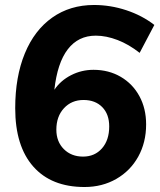

<svg xmlns="http://www.w3.org/2000/svg" viewBox="-20 -741 640 770"><path d="M566 -242Q566 -170 534.5 -113Q503 -56 446.5 -23.5Q390 9 319 9Q186 9 113.5 -73Q41 -155 41 -307Q41 -433 79.5 -526.5Q118 -620 189.5 -670.5Q261 -721 357 -721Q423 -721 486.5 -700Q550 -679 599 -641L540 -529Q497 -563 451.5 -580.5Q406 -598 364 -598Q294 -598 252 -543.5Q210 -489 198 -381Q223 -418 265 -439.5Q307 -461 355 -461Q416 -461 464 -433Q512 -405 539 -355.5Q566 -306 566 -242ZM418 -234Q418 -283 390 -311.5Q362 -340 315 -340Q267 -340 236.5 -307Q206 -274 206 -221Q206 -173 236 -143Q266 -113 313 -113Q360 -113 389 -146Q418 -179 418 -234Z"/></svg>

Font: Muli ExtraBold
Style: Italic
Weight: 800
Italic angle: -4.541°
Designer: Vernon Adams
Foundry: Vernon Adams
Version: Version 2.000